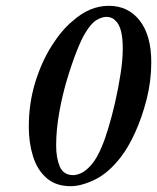

<svg xmlns="http://www.w3.org/2000/svg" viewBox="-20 -630 540 660"><path d="M223 10Q172 10 140 -18Q108 -46 93.5 -92.5Q79 -139 79 -194Q79 -275 101 -346.5Q123 -418 158 -473Q193 -528 230 -558Q288 -610 354 -610Q421 -610 460.5 -559Q500 -508 500 -416Q500 -351 484 -288.5Q468 -226 444.5 -174.5Q421 -123 396 -91Q354 -36 307 -13Q260 10 223 10ZM346 -572Q331 -572 312.5 -561.5Q294 -551 274 -518Q261 -498 244 -455Q227 -412 210.5 -357Q194 -302 183.5 -242.5Q173 -183 173 -130Q173 -87 185.5 -57.5Q198 -28 232 -28Q243 -28 259 -35Q275 -42 294 -63.5Q313 -85 330 -126Q340 -149 352.5 -190Q365 -231 376 -279.5Q387 -328 394.5 -376.5Q402 -425 402 -463Q402 -500 396 -523Q390 -546 379 -557Q366 -572 346 -572Z"/></svg>

Font: Libertinus Serif Semibold Italic
Style: Regular
Weight: 600
Italic angle: -11.5°
Designer: Philipp H. Poll, Khaled Hosny
Foundry: Caleb Maclennan
Version: Version 7.051;RELEASE